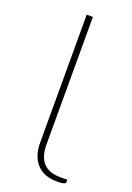

<svg xmlns="http://www.w3.org/2000/svg" viewBox="-138 -756 561 816"><g transform="rotate(20 142.0 -348.0)"><path d="M107 -703H135V-126.5Q135 -15.5 237.5 -15.5H269.5V-5.5Q269.5 0.5 261.5 3.5Q253.5 6.5 230 6.5Q171 6.5 139 -28.2Q107 -63 107 -125.5Z"/></g></svg>

Font: Lato ExtraLight
Style: Regular
Weight: 275
Designer: Lukasz Dziedzic with Adam Twardoch and Botio Nikoltchev
Foundry: tyPoland Lukasz Dziedzic
Version: Version 2.015; 2015-08-06; http://www.latofonts.com/